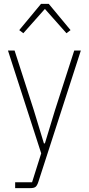

<svg xmlns="http://www.w3.org/2000/svg" viewBox="-20 -768 458 988"><path d="M362 -508H396L177 169Q171 187 163 193.5Q155 200 136 200H58V170H145L192 21L21 -508H55L154 -201L206 -30H211L263 -201ZM231 -748 343 -613 322 -597 211 -722 100 -597 79 -613 191 -748Z"/></svg>

Font: IBM Plex Sans Cond ExtLt
Style: Regular
Weight: 200
Width: 3
Designer: Mike Abbink, Paul van der Laan, Pieter van Rosmalen
Foundry: Bold Monday
Version: Version 1.3